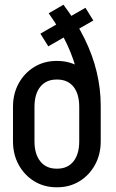

<svg xmlns="http://www.w3.org/2000/svg" viewBox="-20 -778 492 813"><path d="M323.2 -330.5Q323.2 -395.5 309.2 -459Q295.2 -522.5 265.2 -587.6Q235.2 -652.8 186.2 -721.8L248.8 -758Q302.8 -686 337.8 -614.9Q372.8 -543.8 389.6 -472.6Q406.5 -401.5 406.5 -330.5ZM184.5 -581.8 151 -635.5 341.8 -745 375.2 -691.2ZM315.5 -179V-326H406.5V-179ZM35 -179V-326H126V-179ZM217.8 -441.2V-520H223.8V-441.2ZM217.8 15V-63.8H223.8V15ZM35 -325Q35 -381.2 59.2 -425.1Q83.5 -469 125.1 -494.5Q166.8 -520 219.5 -520V-441.2Q175.8 -441.2 150.9 -410.9Q126 -380.5 126 -325ZM406.5 -325H315.5Q315.5 -380.5 291 -410.9Q266.5 -441.2 222 -441.2V-520Q275 -520 316.5 -494.5Q358 -469 382.2 -425.1Q406.5 -381.2 406.5 -325ZM35 -180H126Q126 -125.2 150.9 -94.5Q175.8 -63.8 219.5 -63.8V15Q166.8 15 125.1 -10.5Q83.5 -36 59.2 -80Q35 -124 35 -180ZM406.5 -180Q406.5 -124 382.2 -80Q358 -36 316.5 -10.5Q275 15 222 15V-63.8Q266.5 -63.8 291 -94.5Q315.5 -125.2 315.5 -180Z"/></svg>

Font: Akshar Light
Style: Regular
Weight: 300
Designer: Tall Chai
Foundry: Tall Chai
Version: Version 1.100